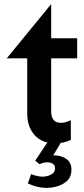

<svg xmlns="http://www.w3.org/2000/svg" viewBox="-20 -689 411 938"><path d="M250 11Q295 11 326 -6V-102Q301 -89 277 -89Q253 -89 241.5 -103.5Q230 -118 230 -143V-404H357V-502H230V-669L13 -404H113V-136Q113 -69 149 -29Q185 11 250 11ZM282 0H216L152 96L173 113Q194 104 210 104Q228 104 238.5 111.5Q249 119 249 133Q249 154 229.5 164Q210 174 188 174Q165 174 132 162L116 207Q162 229 207 229Q254 229 291.5 207Q329 185 329 140Q329 104 303.5 87Q278 70 245 70H240Z"/></svg>

Font: Geom Medium
Style: Bold
Weight: 500
Version: Version 1.102